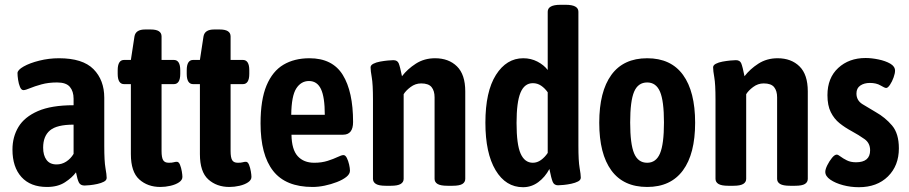

<svg xmlns="http://www.w3.org/2000/svg" viewBox="-20 -773 3792 801"><path d="M176 7Q107 7 69.5 -34.5Q32 -76 32 -149Q32 -202 57 -243.5Q82 -285 138 -309.5Q194 -334 287 -334V-361Q287 -392 271.5 -410.5Q256 -429 218 -429Q182 -429 153 -421Q124 -413 105 -405Q86 -397 78 -397Q69 -397 63.5 -410Q58 -423 55.5 -440Q53 -457 53 -468Q53 -481 78.5 -495.5Q104 -510 144 -520Q184 -530 226 -530Q325 -530 370 -484.5Q415 -439 415 -365V-164Q415 -100 420 -72Q425 -44 425 -31Q425 -21 413.5 -15Q402 -9 386 -5.5Q370 -2 355 -0.5Q340 1 333 1Q316 1 309.5 -11Q303 -23 297 -54Q281 -32 251 -12.5Q221 7 176 7ZM216 -87Q238 -87 256.5 -99Q275 -111 287 -131V-253Q217 -253 188.5 -229Q160 -205 160 -157Q160 -125 174 -106Q188 -87 216 -87Z M649 7Q596 7 561 -24.5Q526 -56 526 -130V-422H498Q471 -422 471 -465V-480Q471 -523 498 -523H526L541 -621Q546 -650 585 -650H609Q654 -650 654 -621V-523H705Q732 -523 732 -480V-465Q732 -422 705 -422H654V-143Q654 -116 660.5 -105Q667 -94 684 -94Q698 -94 704.5 -96Q711 -98 718 -98Q726 -98 731 -85.5Q736 -73 738.5 -58Q741 -43 741 -35Q741 -22 727 -12.5Q713 -3 691.5 2Q670 7 649 7Z M937 7Q884 7 849 -24.5Q814 -56 814 -130V-422H786Q759 -422 759 -465V-480Q759 -523 786 -523H814L829 -621Q834 -650 873 -650H897Q942 -650 942 -621V-523H993Q1020 -523 1020 -480V-465Q1020 -422 993 -422H942V-143Q942 -116 948.5 -105Q955 -94 972 -94Q986 -94 992.5 -96Q999 -98 1006 -98Q1014 -98 1019 -85.5Q1024 -73 1026.5 -58Q1029 -43 1029 -35Q1029 -22 1015 -12.5Q1001 -3 979.5 2Q958 7 937 7Z M1284 7Q1172 7 1119.5 -60Q1067 -127 1067 -258Q1067 -357 1092 -416.5Q1117 -476 1162.5 -503Q1208 -530 1271 -530Q1367 -530 1410 -460.5Q1453 -391 1453 -264Q1453 -211 1411 -211H1196Q1197 -149 1222 -121.5Q1247 -94 1291 -94Q1322 -94 1347 -102Q1372 -110 1388.5 -118Q1405 -126 1413 -126Q1421 -126 1427 -114Q1433 -102 1436.5 -86.5Q1440 -71 1440 -61Q1440 -47 1425 -35Q1410 -23 1385.5 -13.5Q1361 -4 1334.5 1.5Q1308 7 1284 7ZM1195 -294H1335Q1335 -368 1319 -401.5Q1303 -435 1269 -435Q1236 -435 1216 -404Q1196 -373 1195 -294Z M1589 2Q1561 2 1548.5 -5.5Q1536 -13 1536 -27V-357Q1536 -422 1531 -450Q1526 -478 1526 -492Q1526 -501 1537.5 -507Q1549 -513 1565.5 -516Q1582 -519 1597.5 -520.5Q1613 -522 1621 -522Q1638 -522 1643.5 -508.5Q1649 -495 1657 -455Q1680 -485 1715 -507.5Q1750 -530 1795 -530Q1852 -530 1886.5 -496Q1921 -462 1921 -392V-27Q1921 -13 1909 -5.5Q1897 2 1868 2H1847Q1818 2 1805.5 -5.5Q1793 -13 1793 -27V-367Q1793 -394 1780.5 -409.5Q1768 -425 1737 -425Q1713 -425 1693 -410Q1673 -395 1664 -380V-27Q1664 -13 1651.5 -5.5Q1639 2 1611 2Z M2162 8Q2090 8 2047.5 -63Q2005 -134 2005 -261Q2005 -391 2049 -460.5Q2093 -530 2163 -530Q2195 -530 2222 -516Q2249 -502 2265 -481V-724Q2265 -753 2318 -753H2340Q2393 -753 2393 -724V-165Q2393 -101 2398 -73Q2403 -45 2403 -32Q2403 -22 2391.5 -16Q2380 -10 2363.5 -6.5Q2347 -3 2331.5 -1.5Q2316 0 2308 0Q2292 0 2286 -14Q2280 -28 2272 -68Q2254 -34 2225.5 -13Q2197 8 2162 8ZM2203 -94Q2221 -94 2237 -105.5Q2253 -117 2265 -135V-388Q2253 -405 2237.5 -415.5Q2222 -426 2203 -426Q2168 -426 2151.5 -386.5Q2135 -347 2135 -260Q2135 -170 2152 -132Q2169 -94 2203 -94Z M2680 7Q2581 7 2530.5 -62Q2480 -131 2480 -261Q2480 -391 2530.5 -460.5Q2581 -530 2680 -530Q2779 -530 2829.5 -460.5Q2880 -391 2880 -261Q2880 -131 2829 -62Q2778 7 2680 7ZM2680 -94Q2717 -94 2733.5 -133Q2750 -172 2750 -262Q2750 -352 2733.5 -390.5Q2717 -429 2680 -429Q2642 -429 2625.5 -390.5Q2609 -352 2609 -262Q2609 -172 2625.5 -133Q2642 -94 2680 -94Z M3018 2Q2990 2 2977.5 -5.5Q2965 -13 2965 -27V-357Q2965 -422 2960 -450Q2955 -478 2955 -492Q2955 -501 2966.5 -507Q2978 -513 2994.5 -516Q3011 -519 3026.5 -520.5Q3042 -522 3050 -522Q3067 -522 3072.5 -508.5Q3078 -495 3086 -455Q3109 -485 3144 -507.5Q3179 -530 3224 -530Q3281 -530 3315.5 -496Q3350 -462 3350 -392V-27Q3350 -13 3338 -5.5Q3326 2 3297 2H3276Q3247 2 3234.5 -5.5Q3222 -13 3222 -27V-367Q3222 -394 3209.5 -409.5Q3197 -425 3166 -425Q3142 -425 3122 -410Q3102 -395 3093 -380V-27Q3093 -13 3080.5 -5.5Q3068 2 3040 2Z M3563 8Q3529 8 3497 -0.5Q3465 -9 3444 -23.5Q3423 -38 3423 -56Q3423 -67 3431.5 -84Q3440 -101 3451 -114.5Q3462 -128 3471 -128Q3476 -128 3486.5 -120Q3497 -112 3513 -104Q3529 -96 3551 -96Q3610 -96 3610 -146Q3610 -176 3587 -192.5Q3564 -209 3531 -227Q3505 -241 3482.5 -259Q3460 -277 3446 -305Q3432 -333 3432 -376Q3432 -448 3477 -489.5Q3522 -531 3591 -531Q3616 -531 3645 -525Q3674 -519 3694 -507.5Q3714 -496 3714 -478Q3714 -467 3708 -450Q3702 -433 3693 -419.5Q3684 -406 3677 -406Q3671 -406 3653.5 -416.5Q3636 -427 3609 -427Q3585 -427 3569 -416Q3553 -405 3553 -383Q3553 -354 3578 -338.5Q3603 -323 3634 -305Q3673 -283 3701.5 -249.5Q3730 -216 3730 -154Q3730 -82 3684.5 -37Q3639 8 3563 8Z"/></svg>

Font: Asap Condensed SemiBold
Style: Regular
Weight: 600
Width: 3
Designer: Pablo Cosgaya
Foundry: Omnibus-Type
Version: Version 3.001; ttfautohint (v1.8.4.7-5d5b)